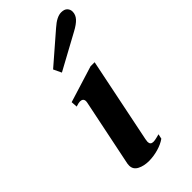

<svg xmlns="http://www.w3.org/2000/svg" viewBox="-237 -797 863 863"><g transform="rotate(-45 194.0 -366.0)"><path d="M142 -586 284 -709Q321 -742 349 -742Q369 -742 378.5 -732Q388 -722 388 -708Q388 -688 373.5 -672Q359 -656 329 -640L160 -548ZM78 -39Q78 -47 79 -51L145 -372Q146 -375 146 -380Q146 -399 125 -399Q117 -399 99 -393L97 -423L271 -477H297L214 -71Q212 -59 212 -56Q212 -37 231 -37Q240 -37 253.5 -40.5Q267 -44 271 -45L266 -22Q245 -7 215 1.5Q185 10 156 10Q124 10 101 -2Q78 -14 78 -39Z"/></g></svg>

Font: Taviraj SemiBold
Style: Italic
Weight: 600
Italic angle: -12°
Designer: Katatrad Team
Foundry: CadsonDemak
Version: Version 1.001